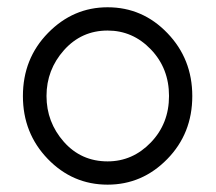

<svg xmlns="http://www.w3.org/2000/svg" viewBox="-20 -500 594 528"><path d="M43 -235.8Q43 -338.9 112.1 -409.4Q181.2 -480 275.9 -480Q372.1 -480 440.4 -408.9Q508.8 -337.9 508.8 -235.8Q508.8 -132.8 439.9 -62.5Q371.1 7.8 275.9 7.8Q179.7 7.8 111.3 -63Q43 -133.8 43 -235.8ZM275.9 -56.2Q344.7 -56.2 394.8 -108.2Q444.8 -160.2 444.8 -236.1Q444.8 -312 395 -364Q345.2 -416 275.9 -416Q204.1 -416 156 -362.1Q107.9 -308.1 107.9 -236.1Q107.9 -164.1 155.5 -110.1Q203.1 -56.2 275.9 -56.2Z"/></svg>

Font: CMU Bright
Style: Roman
Weight: 500
Version: Version 0.7.0